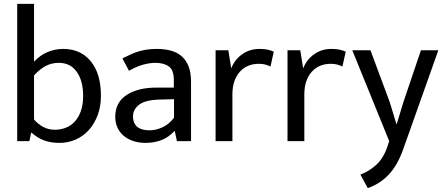

<svg xmlns="http://www.w3.org/2000/svg" viewBox="-20 -730 2294 993"><path d="M502 -235Q502 -179 485 -134Q468 -89 439 -57Q410 -25 371 -8Q332 9 288 9Q242 9 207.5 -4Q173 -17 143 -44H141L132 0H69V-710H156V-411Q188 -445 226.5 -461Q265 -477 307 -477Q397 -477 449.5 -413Q502 -349 502 -235ZM410 -234Q410 -312 377 -358.5Q344 -405 284 -405Q246 -405 215 -388Q184 -371 156 -340V-112Q177 -88 203.5 -73.5Q230 -59 265 -59Q293 -59 319.5 -69Q346 -79 366 -100.5Q386 -122 398 -155Q410 -188 410 -234Z M613 -428Q637 -440 658 -449.5Q679 -459 700 -465Q721 -471 743 -474Q765 -477 791 -477Q830 -477 862.5 -468.5Q895 -460 918.5 -440Q942 -420 955 -387.5Q968 -355 968 -306V0H895L884 -52H882Q851 -19 814 -5Q777 9 732 9Q698 9 669.5 -0.5Q641 -10 620 -27.5Q599 -45 587.5 -70Q576 -95 576 -126Q576 -200 634.5 -238.5Q693 -277 789 -277H879V-317Q879 -368 853 -386.5Q827 -405 783 -405Q757 -405 723.5 -396.5Q690 -388 647 -364ZM880 -217 806 -215Q731 -213 699.5 -188.5Q668 -164 668 -129Q668 -108 675 -93.5Q682 -79 693.5 -71Q705 -63 720.5 -59.5Q736 -56 753 -56Q786 -56 820 -71.5Q854 -87 880 -121Z M1095 0V-470H1161L1176 -376Q1193 -421 1232 -449Q1271 -477 1322 -477Q1348 -477 1365 -473Q1382 -469 1396 -463L1379 -386Q1367 -392 1352.5 -396Q1338 -400 1318 -400Q1289 -400 1264.5 -390Q1240 -380 1221.5 -360Q1203 -340 1192.5 -310.5Q1182 -281 1182 -243V0Z M1467 0V-470H1533L1548 -376Q1565 -421 1604 -449Q1643 -477 1694 -477Q1720 -477 1737 -473Q1754 -469 1768 -463L1751 -386Q1739 -392 1724.5 -396Q1710 -400 1690 -400Q1661 -400 1636.5 -390Q1612 -380 1593.5 -360Q1575 -340 1564.5 -310.5Q1554 -281 1554 -243V0Z M1802 -470H1896L1996 -201L2030 -89H2032L2066 -201L2157 -470H2247L2066 40Q2036 125 1990.5 173Q1945 221 1882 243L1844 173Q1891 155 1927.5 121Q1964 87 1984 27L1993 0Z"/></svg>

Font: Mukta Vaani
Style: Regular
Weight: 400
Designer: Noopur Datye, Girish Dalvi, Yashodeep Gholap, Pallavi Karambelkar
Foundry: Ek Type
Version: Version 2.538;PS 1.000;hotconv 16.6.51;makeotf.lib2.5.65220;